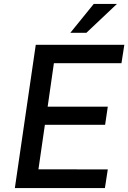

<svg xmlns="http://www.w3.org/2000/svg" viewBox="-20 -949 648 969"><path d="M55 0 160.5 -723H607.5L593 -630H252L220.5 -410.5H524L510.5 -319H206.5L174 -94.5L524 -94L509.5 0ZM335 -783.5 453 -929H570L416 -783.5Z"/></svg>

Font: Public Sans Thin Medium
Style: Italic
Weight: 500
Italic angle: -8°
Version: Version 2.001